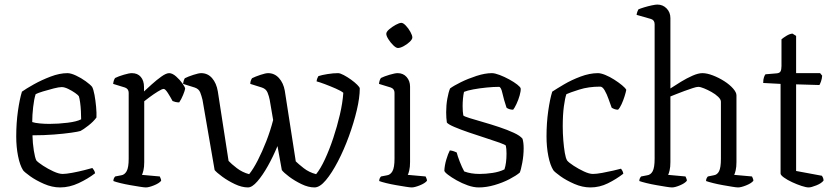

<svg xmlns="http://www.w3.org/2000/svg" viewBox="-20 -820 3651 840"><path d="M243 0Q208 0 172.5 -15.5Q137 -31 112 -49Q87 -67 81 -75Q67 -97 59 -137Q51 -177 51 -223Q51 -282 58.5 -334.5Q66 -387 76 -419Q94 -432 128 -451Q162 -470 201.5 -485Q241 -500 275 -500Q290 -500 312.5 -489.5Q335 -479 355 -464.5Q375 -450 383 -440Q389 -429 393.5 -404.5Q398 -380 400.5 -352.5Q403 -325 402 -306Q389 -288 366.5 -270.5Q344 -253 332 -247Q323 -244 292 -239.5Q261 -235 216.5 -231.5Q172 -228 122 -228Q123 -192 128 -161Q133 -130 139 -118Q147 -109 168.5 -95Q190 -81 214 -70Q238 -59 254 -59Q269 -59 296 -64Q323 -69 348.5 -75.5Q374 -82 384 -85Q387 -82 391 -75.5Q395 -69 396 -62Q365 -38 324.5 -19Q284 0 243 0ZM196 -278Q235 -278 275.5 -283Q316 -288 335 -298Q335 -313 334 -333.5Q333 -354 330.5 -372Q328 -390 325 -399Q322 -404 308.5 -413.5Q295 -423 278.5 -431Q262 -439 250 -439Q238 -439 214.5 -433Q191 -427 168 -420Q145 -413 136 -408Q129 -387 125 -351.5Q121 -316 121 -286Q133 -282 154 -280Q175 -278 196 -278Z M618 0Q611 0 592 -3Q573 -6 550 -10Q527 -14 506.5 -19Q486 -24 476 -28Q476 -35 478.5 -40Q481 -45 484 -48L510 -53Q525 -55 534 -71Q543 -87 543 -126V-414Q543 -431 527 -437L475 -453Q476 -462 478.5 -469Q481 -476 484 -479Q498 -486 521.5 -493Q545 -500 557 -500Q582 -500 596 -483.5Q610 -467 610 -440V-420Q623 -432 644 -451Q665 -470 686 -485Q707 -500 720 -500Q734 -500 750.5 -485.5Q767 -471 778.5 -454.5Q790 -438 790 -432Q789 -424 781 -404.5Q773 -385 764 -372Q755 -372 747 -374Q739 -376 735 -378Q726 -395 714.5 -413Q703 -431 696 -431Q689 -431 670.5 -419.5Q652 -408 634.5 -395Q617 -382 611 -377V-111Q611 -89 607.5 -74.5Q604 -60 601 -55L679 -48Q680 -45 682.5 -40Q685 -35 685 -29Q676 -18 653.5 -9Q631 0 618 0Z M1065 0Q1038 0 1007.5 -14.5Q977 -29 952.5 -47Q928 -65 919 -76L866 -383Q862 -400 856 -415.5Q850 -431 832 -437L781 -453Q782 -462 784.5 -469Q787 -476 789 -478Q803 -485 826 -492.5Q849 -500 860 -500Q889 -500 908 -478Q927 -456 933 -420L980 -116Q992 -103 1016 -84.5Q1040 -66 1070 -58Q1088 -80 1107.5 -118Q1127 -156 1145 -202Q1163 -248 1175 -295L1160 -383Q1157 -399 1150.5 -415Q1144 -431 1126 -437L1075 -453Q1075 -462 1078 -469Q1081 -476 1083 -478Q1097 -485 1119.5 -492.5Q1142 -500 1153 -500Q1181 -500 1200.5 -478.5Q1220 -457 1226 -423L1274 -114Q1285 -103 1308.5 -84.5Q1332 -66 1363 -58Q1382 -81 1401.5 -123Q1421 -165 1438 -216Q1455 -267 1467 -318.5Q1479 -370 1482 -414Q1473 -422 1449 -432.5Q1425 -443 1401 -452Q1377 -461 1365 -464Q1366 -472 1368.5 -478Q1371 -484 1373 -487Q1388 -492 1413 -496Q1438 -500 1459 -500Q1468 -500 1484 -491.5Q1500 -483 1516 -471.5Q1532 -460 1543 -449Q1554 -438 1554 -433Q1554 -393 1541 -338Q1528 -283 1506.5 -224Q1485 -165 1458.5 -114Q1432 -63 1405.5 -31.5Q1379 0 1356 0Q1329 0 1299 -14.5Q1269 -29 1245 -47Q1221 -65 1213 -76L1194 -181Q1175 -135 1152 -94Q1129 -53 1106 -26.5Q1083 0 1065 0Z M1781 0Q1774 0 1755 -3Q1736 -6 1713 -10Q1690 -14 1669.5 -19Q1649 -24 1639 -28Q1639 -35 1641.5 -40Q1644 -45 1647 -48L1673 -53Q1688 -55 1697 -71Q1706 -87 1706 -126V-414Q1706 -431 1690 -437L1638 -453Q1639 -462 1641.5 -469Q1644 -476 1647 -479Q1661 -486 1684.5 -493Q1708 -500 1720 -500Q1744 -500 1759 -483Q1774 -466 1774 -441V-111Q1774 -89 1770.5 -74.5Q1767 -60 1764 -55L1842 -48Q1843 -45 1845.5 -40Q1848 -35 1848 -29Q1839 -18 1816.5 -9Q1794 0 1781 0ZM1721 -610Q1713 -610 1701 -621.5Q1689 -633 1679.5 -648Q1670 -663 1670 -672Q1670 -681 1683 -692Q1696 -703 1711.5 -711.5Q1727 -720 1736 -720Q1744 -720 1755.5 -708Q1767 -696 1775.5 -680.5Q1784 -665 1784 -656Q1784 -648 1772.5 -637Q1761 -626 1746 -618Q1731 -610 1721 -610Z M2075 0Q2052 0 2026.5 -9Q2001 -18 1978 -31Q1955 -44 1940 -55.5Q1925 -67 1924 -73Q1925 -96 1932.5 -121.5Q1940 -147 1948 -162Q1958 -161 1966 -158Q1974 -155 1978 -153Q1982 -137 1991.5 -112.5Q2001 -88 2011 -70Q2040 -59 2078 -59Q2105 -59 2135 -63.5Q2165 -68 2187 -79Q2196 -106 2196 -148Q2196 -170 2193 -183Q2190 -187 2165 -196Q2140 -205 2104 -216.5Q2068 -228 2031.5 -240.5Q1995 -253 1968 -264.5Q1941 -276 1935 -284Q1932 -304 1932 -329Q1932 -360 1937 -388Q1942 -416 1949 -433Q1965 -445 1996.5 -460.5Q2028 -476 2065 -488Q2102 -500 2132 -500Q2145 -500 2166 -492Q2187 -484 2208 -472.5Q2229 -461 2243 -450Q2257 -439 2258 -433Q2259 -422 2253.5 -402.5Q2248 -383 2239.5 -365Q2231 -347 2225 -340Q2215 -340 2207 -343Q2199 -346 2196 -349Q2184 -385 2178 -412.5Q2172 -440 2163 -440Q2139 -440 2108.5 -437Q2078 -434 2051 -429Q2024 -424 2010 -418Q2007 -405 2005.5 -388.5Q2004 -372 2004 -356Q2004 -331 2007 -315Q2010 -311 2034 -303.5Q2058 -296 2093 -286Q2128 -276 2164 -264Q2200 -252 2228 -239Q2256 -226 2266 -213Q2271 -196 2271 -172Q2271 -140 2265 -108Q2259 -76 2254 -65Q2239 -52 2209.5 -36.5Q2180 -21 2144 -10.5Q2108 0 2075 0Z M2563 0Q2528 0 2492.5 -15.5Q2457 -31 2432 -49Q2407 -67 2401 -75Q2387 -97 2379 -137Q2371 -177 2371 -223Q2371 -282 2378.5 -334.5Q2386 -387 2396 -419Q2414 -431 2447 -450.5Q2480 -470 2520 -485Q2560 -500 2596 -500Q2609 -500 2628.5 -492Q2648 -484 2667.5 -471.5Q2687 -459 2701.5 -447Q2716 -435 2720 -427Q2718 -416 2712.5 -398.5Q2707 -381 2699.5 -364.5Q2692 -348 2684 -340Q2675 -340 2667.5 -343Q2660 -346 2656 -349Q2650 -365 2642.5 -386.5Q2635 -408 2625.5 -424.5Q2616 -441 2606 -441Q2555 -441 2514 -428Q2473 -415 2458 -408Q2452 -392 2447 -355Q2442 -318 2442 -267Q2442 -237 2444.5 -206Q2447 -175 2451 -151.5Q2455 -128 2461 -118Q2468 -109 2489.5 -95Q2511 -81 2534.5 -70Q2558 -59 2574 -59Q2589 -59 2614 -63.5Q2639 -68 2662.5 -73.5Q2686 -79 2697 -82Q2699 -79 2702.5 -73.5Q2706 -68 2707 -60Q2676 -36 2639.5 -18Q2603 0 2563 0Z M2920 0Q2912 0 2893.5 -3Q2875 -6 2852 -10Q2829 -14 2808.5 -19Q2788 -24 2777 -28Q2777 -35 2779.5 -40Q2782 -45 2785 -48L2811 -53Q2827 -55 2835.5 -71Q2844 -87 2844 -126V-714Q2844 -732 2828 -737L2765 -755Q2766 -762 2768.5 -769Q2771 -776 2773 -779Q2782 -783 2798.5 -788Q2815 -793 2831.5 -796.5Q2848 -800 2856 -800Q2880 -800 2896.5 -783Q2913 -766 2913 -741V-433Q2934 -447 2959.5 -462.5Q2985 -478 3010 -489Q3035 -500 3053 -500Q3073 -500 3099 -490Q3125 -480 3148.5 -465Q3172 -450 3187 -433Q3202 -416 3202 -403V-111Q3202 -89 3198.5 -74.5Q3195 -60 3192 -55L3270 -48Q3271 -45 3273.5 -40Q3276 -35 3276 -29Q3267 -18 3244.5 -9Q3222 0 3209 0Q3202 0 3183.5 -3Q3165 -6 3142.5 -10Q3120 -14 3100 -19Q3080 -24 3069 -28Q3069 -35 3071.5 -40Q3074 -45 3077 -48L3102 -53Q3118 -55 3126 -71Q3134 -87 3134 -126V-375Q3134 -385 3122 -396.5Q3110 -408 3093 -417.5Q3076 -427 3060 -433.5Q3044 -440 3035 -440Q3027 -440 3010.5 -434.5Q2994 -429 2974.5 -422Q2955 -415 2938 -408Q2921 -401 2913 -398V-111Q2913 -89 2909.5 -74.5Q2906 -60 2903 -55L2979 -48Q2980 -45 2982.5 -40Q2985 -35 2985 -29Q2976 -18 2954.5 -9Q2933 0 2920 0Z M3518 0Q3507 0 3487 -6.5Q3467 -13 3445.5 -23Q3424 -33 3409.5 -43.5Q3395 -54 3395 -61V-453L3319 -457Q3319 -473 3322.5 -482.5Q3326 -492 3329 -495L3377 -499Q3391 -500 3395 -508Q3399 -516 3399 -531V-648Q3407 -655 3421 -663.5Q3435 -672 3447 -673L3463 -663V-500H3568L3577 -489Q3576 -475 3572 -464Q3568 -453 3565 -448L3463 -451V-72L3576 -51Q3578 -48 3580.5 -42.5Q3583 -37 3583 -30Q3574 -18 3551.5 -9Q3529 0 3518 0Z"/></svg>

Font: Texturina 72pt Light
Style: Regular
Weight: 300
Designer: Guillermo Torres Carreño
Foundry: Omnibus-Type
Version: Version 1.002; ttfautohint (v1.8.3)